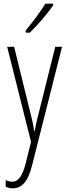

<svg xmlns="http://www.w3.org/2000/svg" viewBox="-20 -784 367 1046"><path d="M270 -756V-764H227C195 -713 164 -671 120 -618V-606H142C181 -643 239 -709 270 -756ZM19 -529 149 -11 119 110C99 186 74 206 47 206C35 206 21 202 11 197V234C24 239 35 242 49 242C97 242 132 209 155 116L318 -529H281L189 -160C182 -134 176 -109 169 -70H166C163 -89 163 -100 148 -159L57 -529Z"/></svg>

Font: Noto Sans Sinhala UI ExtraCondensed ExtraLight
Style: Regular
Weight: 200
Width: 2
Designer: Jelle Bosma - Monotype Design Team
Foundry: Monotype Imaging Inc.
Version: Version 2.006